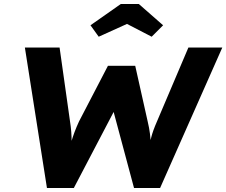

<svg xmlns="http://www.w3.org/2000/svg" viewBox="-20 -937 1128 957"><path d="M214 0 104 -700H277L329 -332Q333 -307 335 -281.5Q337 -256 337 -233Q337 -210 336 -190.5Q335 -171 336 -158H314Q325 -195 333.5 -224Q342 -253 351.5 -278.5Q361 -304 374 -332L518 -609H654L716 -332Q724 -299 727.5 -270Q731 -241 732 -214.5Q733 -188 732 -162L712 -159Q716 -177 719.5 -192.5Q723 -208 726.5 -222.5Q730 -237 734 -253Q738 -269 745 -288.5Q752 -308 763 -333L919 -700H1088L778 0H648L540 -403L558 -401L348 0ZM472 -754 431 -811 582 -917H672L793 -811L736 -754L599 -825H629Z"/></svg>

Font: Lexend
Style: Bold Italic
Weight: 700
Italic angle: -8.13011°
Designer: Bonnie Shaver-Troup, Thomas Jockin
Foundry: Lexend
Version: Version 1.007